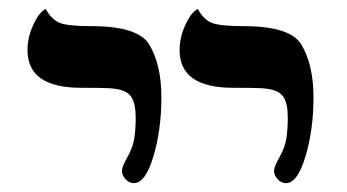

<svg xmlns="http://www.w3.org/2000/svg" viewBox="-20 -637 782 433"><path d="M506 -439Q385 -439 385 -524Q385 -563 409 -601Q417 -612 426 -617Q439 -593 457.5 -585.5Q476 -578 530 -578Q635 -578 660 -536Q687 -490 687 -417.5Q687 -345 669 -284.5Q651 -224 625 -224Q614 -224 606 -233Q598 -242 598 -251.5Q598 -261 610 -282Q622 -303 625.5 -323Q629 -343 629 -372.5Q629 -402 620 -417Q611 -432 587 -436Q583 -437 570.5 -438Q558 -439 506 -439ZM163 -439Q42 -439 42 -524Q42 -563 66 -601Q74 -612 83 -617Q96 -593 114.5 -585.5Q133 -578 187 -578Q292 -578 317 -536Q344 -490 344 -417.5Q344 -345 326 -284.5Q308 -224 282 -224Q271 -224 263 -233Q255 -242 255 -251.5Q255 -261 267 -282Q279 -303 282.5 -323Q286 -343 286 -372.5Q286 -402 277 -417Q268 -432 244 -436Q240 -437 227.5 -438Q215 -439 163 -439Z"/></svg>

Font: Cardo
Style: Regular
Weight: 400
Designer: David J. Perry
Foundry: David J. Perry
Version: Version 1.0451